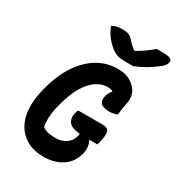

<svg xmlns="http://www.w3.org/2000/svg" viewBox="-225 -1096 1151 1253"><g transform="rotate(30 350.5 -469.5)"><path d="M342 -355H526Q565 -355 573 -331Q581 -307 567 -250L561 -226H503L500 -221Q511 -207 514 -180.5Q517 -154 510 -127Q503 -101 489 -75.5Q475 -50 446 -27Q418 -4 379 8Q340 20 298 20Q222 20 170.5 -8.5Q119 -37 90.5 -87Q62 -137 57.5 -202.5Q53 -268 71 -342L76 -362Q106 -482 160 -561.5Q214 -641 283 -680.5Q352 -720 428 -720Q481 -720 511.5 -705.5Q542 -691 561 -671Q584 -649 592 -619Q600 -589 594 -560Q587 -529 584 -509Q581 -489 579 -462Q551 -450 520 -450Q429 -450 446 -522Q449 -535 455.5 -548Q462 -561 473 -574Q459 -584 433 -584Q362 -584 303.5 -516Q245 -448 211 -307L206 -286Q199 -254 197.5 -215.5Q196 -177 202 -151Q219 -137 243.5 -131Q268 -125 302 -125Q344 -125 377 -145.5Q410 -166 421 -203Q425 -216 426 -228Q360 -234 341 -262Q322 -290 331 -327Q333 -337 335.5 -342.5Q338 -348 342 -355ZM508 -785H444Q409 -785 387 -792Q365 -799 341 -818Q276 -870 251 -941Q283 -959 325 -959Q351 -959 369.5 -954Q388 -949 401 -934Q413 -920 426 -907Q439 -894 462 -877H468Q511 -902 538.5 -922.5Q566 -943 584 -959H629Q673 -959 688 -950.5Q703 -942 701 -928Q700 -917 691.5 -904Q683 -891 664 -876Q595 -821 508 -785Z"/></g></svg>

Font: Recursive Mn Csl St XBd
Style: Italic
Weight: 800
Italic angle: -15°
Monospace: yes
Version: Version 1.079;hotconv 1.0.112;makeotfexe 2.5.65598; ttfautoh